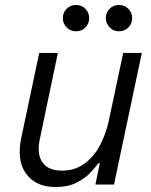

<svg xmlns="http://www.w3.org/2000/svg" viewBox="-20 -743 607 773"><path d="M459 -617Q436 -617 421 -633Q406 -649 406 -670Q406 -692 421 -707.5Q436 -723 459 -723Q482 -723 497 -707.5Q512 -692 512 -670Q512 -648 497 -632.5Q482 -617 459 -617ZM286 -617Q263 -617 248 -633Q233 -649 233 -670Q233 -692 248 -707.5Q263 -723 286 -723Q309 -723 324 -707.5Q339 -692 339 -670Q339 -648 324 -632.5Q309 -617 286 -617ZM203 10Q125 10 85.5 -43Q46 -96 66 -190L138 -530H213L141 -186Q127 -124 150.5 -90Q174 -56 229 -56Q282 -56 320.5 -84.5Q359 -113 383 -159Q407 -205 418 -257L476 -530H551L439 0H364L382 -86H376Q366 -72 345 -49Q324 -26 289 -8Q254 10 203 10Z"/></svg>

Font: Be Vietnam Pro Light
Style: Italic
Weight: 300
Italic angle: -12°
Designer: Lam Bao, Tony Le, Vietanh Nguyen
Foundry: Yellow Type Foundry
Version: Version 1.002; ttfautohint (v1.8.3)